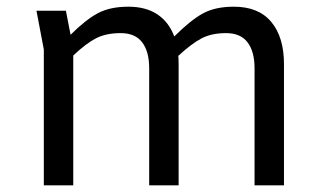

<svg xmlns="http://www.w3.org/2000/svg" viewBox="-20 -554 980 574"><path d="M829 -362V0H741V-350Q741 -400 720 -427.5Q699 -455 656 -455Q612 -455 582 -439Q552 -423 513 -387Q514 -379 514 -362V0H426V-350Q426 -400 405 -427.5Q384 -455 341 -455Q297 -455 267 -439.5Q237 -424 199 -388V0H111V-406L89 -522H177L191 -450Q236 -495 272.5 -514.5Q309 -534 364 -534Q416 -534 450.5 -511Q485 -488 501 -445Q549 -493 586 -513.5Q623 -534 679 -534Q753 -534 791 -488.5Q829 -443 829 -362Z"/></svg>

Font: AmikoRegular
Style: Regular
Weight: 400
Designer: Pablo Impallari, Rodrigo Fuenzalida, Andres Torresi
Foundry: Impallari Type
Version: Version 1.000; ttfautohint (v1.3)